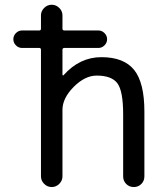

<svg xmlns="http://www.w3.org/2000/svg" viewBox="-20 -794 681 794"><path d="M71.3 -595.7Q56.6 -595.7 45.9 -606.4Q35.2 -617.2 35.2 -631.8Q35.2 -646.5 45.9 -657.2Q56.6 -668 71.3 -668H142.6Q149.4 -668 149.4 -675.8V-730.5Q149.4 -748 162.6 -761.2Q175.8 -774.4 193.8 -774.4Q211.9 -774.4 225.1 -761.2Q238.3 -748 238.3 -730.5V-675.8Q238.3 -668 246.1 -668H386.7Q401.4 -668 412.1 -657.2Q422.9 -646.5 422.9 -631.8Q422.9 -617.2 412.1 -606.4Q401.4 -595.7 386.7 -595.7H246.1Q238.3 -595.7 238.3 -587.9V-484.4Q238.3 -483.4 240.2 -482.4Q242.2 -481.4 243.2 -483.4Q309.6 -557.6 399.4 -557.6Q492.2 -557.6 534.7 -504.9Q577.1 -452.1 577.1 -333V-64.5Q577.1 -45.9 564.5 -33.2Q551.8 -20.5 533.2 -20.5Q514.6 -20.5 502 -33.2Q489.3 -45.9 489.3 -64.5V-320.3Q489.3 -418 465.3 -449.7Q441.4 -481.4 379.9 -481.4Q331.1 -481.4 284.7 -434.6Q238.3 -387.7 238.3 -339.8V-64.5Q238.3 -46.9 225.1 -33.7Q211.9 -20.5 193.8 -20.5Q175.8 -20.5 162.6 -33.7Q149.4 -46.9 149.4 -64.5V-587.9Q149.4 -595.7 142.6 -595.7Z"/></svg>

Font: Gen Jyuu Gothic P Regular
Style: Regular
Weight: 400
Designer: [Source Han Sans]
Ryoko NISHIZUKA  (kana & ideographs); Paul D. Hunt (Latin, Greek & Cyrillic); Wenlong ZHANG  (bopomofo
Version: Version 1.002.20150607